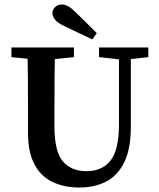

<svg xmlns="http://www.w3.org/2000/svg" viewBox="-20 -822 710 857"><path d="M334 15Q267 15 215 -9.5Q163 -34 134 -88Q105 -142 105 -229V-330Q105 -399 104.5 -469.5Q104 -540 102 -610H226Q224 -541 223.5 -471Q223 -401 223 -330V-258Q223 -146 260.5 -102Q298 -58 366 -58Q436 -58 473.5 -105.5Q511 -153 511 -267V-610H564V-256Q564 -158 535 -98.5Q506 -39 454.5 -12Q403 15 334 15ZM31 -567V-610H310V-567L182 -554H160ZM422 -567V-610H642V-567L544 -556H522ZM412 -674 392 -646Q360 -661 328 -676.5Q296 -692 264 -707Q234 -722 224 -736.5Q214 -751 214 -763Q214 -779 226 -790.5Q238 -802 256 -802Q270 -802 284.5 -794Q299 -786 319 -766Q342 -744 365.5 -720.5Q389 -697 412 -674Z"/></svg>

Font: Lisu Bosa
Style: Bold
Weight: 700
Designer: David Morse, Annie Olsen, Victor Gaultney, Frank Grießhammer (Latin)
Foundry: SIL International
Version: Version 2.000